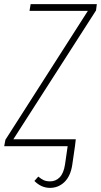

<svg xmlns="http://www.w3.org/2000/svg" viewBox="-28 -702 485 922"><path d="M437 -682.1 433.1 -651.9 36.1 -33.2H335.9L332 0L318.8 90.8Q310.5 144 281.5 172.1Q252.4 200.2 211.9 200.2Q170.4 200.2 137.2 167L155.8 146Q169.9 157.7 182.1 163.3Q194.3 168.9 212.9 168.9Q239.7 168.9 258.8 149.4Q277.8 129.9 284.2 87.9L296.9 0H-7.8L-2 -30.8L394 -649.9H113.8L119.1 -682.1Z"/></svg>

Font: Fira Sans Compressed UltraLight
Style: Italic
Weight: 200
Width: 3
Italic angle: -8°
Designer: Carrois Corporate & Edenspiekermann AG
Foundry: Carrois Corporate GbR & Edenspiekermann AG
Version: Version 4.203;PS 004.203;hotconv 1.0.88;makeotf.lib2.5.64775